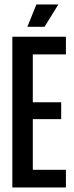

<svg xmlns="http://www.w3.org/2000/svg" viewBox="-20 -821 325 841"><path d="M34 -660H123.7V0H34ZM79.3 -77.3H268.7V0H79.3ZM79.3 -373H248V-299.3H79.3ZM79.3 -660H268.7V-582.7H79.3ZM100 -703.7 139.3 -801.3H235.7L175 -703.7Z"/></svg>

Font: Bricolage Grotesque 96pt Condensed ExBd
Style: Regular
Weight: 800
Width: 3
Designer: Mathieu Triay
Foundry: Atelier Triay
Version: Version 1.001;Glyphs 3.2 (3207)